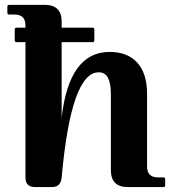

<svg xmlns="http://www.w3.org/2000/svg" viewBox="-20 -757 698 777"><path d="M122.1 0Q83 0 83 -38.6V-586.4H46.9Q39.6 -586.4 39.6 -593.8V-637.7Q39.6 -645 46.9 -645H83V-654.3Q83 -698.2 39.1 -698.2H17.1Q9.8 -698.2 9.8 -705.6V-730Q9.8 -737.3 17.1 -737.3H161.1Q229.5 -737.3 229.5 -669.9V-645H354.5Q361.8 -645 361.8 -637.7V-593.8Q361.8 -586.4 354.5 -586.4H229.5V-280.3Q259.3 -546.9 423.8 -546.9Q493.7 -546.9 533.2 -505.9Q575.2 -462.4 575.2 -376V-83Q575.2 -39.1 619.1 -39.1H641.1Q648.4 -39.1 648.4 -31.7V-7.3Q648.4 0 641.1 0H497.1Q428.7 0 428.7 -68.4V-376Q428.7 -418.5 417.5 -440.9Q405.8 -464.4 379.4 -464.4Q267.6 -464.4 229.5 -38.6Q226.1 0 190.4 0Z"/></svg>

Font: Simply Serif
Style: Bold
Weight: 700
Designer: Wojciech Kalinowski "wmk69" (wmk69@o2.pl)
Foundry: Wojciech Kalinowski "wmk69" (wmk69@o2.pl)
Version: Version 1.0.0; 2022-02-18